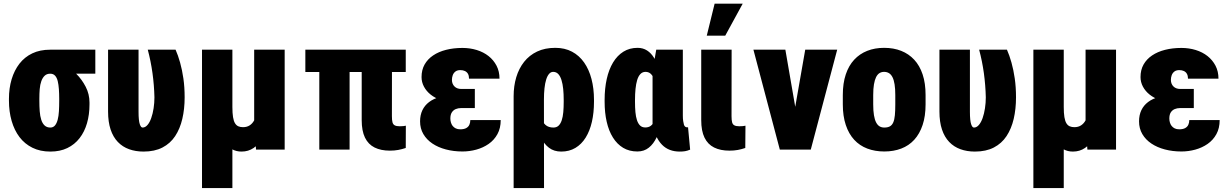

<svg xmlns="http://www.w3.org/2000/svg" viewBox="-20 -791 6493 1015"><path d="M27.3 -258.8V-269Q27.3 -324.7 41.5 -372.1Q55.7 -419.4 83 -454.6Q110.4 -489.7 150.9 -509Q191.4 -528.3 245.1 -528.3Q252 -522 259.8 -504.4Q267.6 -486.8 283 -468.8Q298.3 -450.7 327.1 -441.9Q354.5 -429.2 383.5 -400.4Q412.6 -371.6 432.9 -332.5Q453.1 -293.5 453.1 -249V-238.8Q453.1 -185.1 439.9 -139.6Q426.8 -94.2 400.6 -60.5Q374.5 -26.9 335.9 -8.3Q297.4 10.3 246.1 10.3Q192.4 10.3 151.4 -10Q110.4 -30.3 83 -66.4Q55.7 -102.5 41.5 -151.9Q27.3 -201.2 27.3 -258.8ZM188 -269V-258.8Q188 -229 189.9 -203.1Q191.9 -177.2 198 -158Q204.1 -138.7 215.8 -127.7Q227.5 -116.7 246.1 -116.7Q261.2 -116.7 270.5 -127.7Q279.8 -138.7 284.9 -158Q290 -177.2 291.5 -203.1Q293 -229 293 -258.8V-269Q293 -295.9 291.3 -319.8Q289.6 -343.8 285.2 -362.1Q280.8 -380.4 271.2 -390.9Q261.7 -401.4 245.6 -401.4Q227.5 -401.4 216.3 -390.9Q205.1 -380.4 198.5 -362.1Q191.9 -343.8 189.9 -319.8Q188 -295.9 188 -269ZM483.9 -528.3V-401.4H245.6V-528.3Z M551.3 -528.3H712.4V-200.2Q712.4 -176.3 714.1 -159.9Q715.8 -143.6 719 -134.3Q722.2 -125 725.8 -120.8Q729.5 -116.7 733.9 -116.7Q748 -116.7 759.8 -130.4Q771.5 -144 779.5 -167Q787.6 -189.9 792 -218.5Q796.4 -247.1 796.4 -276.4Q794.9 -341.3 786.1 -404.5Q777.3 -467.8 761.2 -528.3H908.2Q921.4 -498.5 932.1 -460.2Q942.9 -421.9 949.5 -376Q956.1 -330.1 956.1 -276.4Q956.1 -214.8 943.8 -162.6Q931.6 -110.4 906 -71.5Q880.4 -32.7 838.9 -11.2Q797.4 10.3 738.8 10.3Q696.8 10.3 662.4 -2.2Q627.9 -14.6 603 -40.5Q578.1 -66.4 564.7 -106.4Q551.3 -146.5 551.3 -201.2Z M1323.7 -528.3H1484.9V0H1333.5L1323.7 -122.1ZM1341.8 -245.6 1406.2 -246.6Q1406.2 -190.9 1396.5 -144Q1386.7 -97.2 1367.7 -62.5Q1348.6 -27.8 1320.8 -8.8Q1293 10.3 1256.8 10.3Q1229 10.3 1207 -2Q1185.1 -14.2 1167.7 -39.8Q1150.4 -65.4 1138.7 -105.5L1127 -225.6H1208.5Q1208.5 -192.9 1211.9 -171.9Q1215.3 -150.9 1222.4 -139.4Q1229.5 -127.9 1240 -123.3Q1250.5 -118.7 1264.6 -118.7Q1285.2 -118.7 1299.8 -128.2Q1314.5 -137.7 1323.7 -154.8Q1333 -171.9 1337.4 -195.1Q1341.8 -218.3 1341.8 -245.6ZM1047.9 -528.3H1208.5V203.1H1047.9Z M2125 -528.3V-410.2H1594.2V-528.3ZM1828.1 -528.3V0H1668V-528.3ZM1892.1 -528.3H2052.2L2051.8 -176.8Q2051.8 -155.8 2054.9 -144.3Q2058.1 -132.8 2067.1 -128.2Q2076.2 -123.5 2092.8 -123.5Q2105 -123.5 2112.3 -124.3Q2119.6 -125 2125.5 -126.5L2125 -8.8Q2105 -2 2085 1.7Q2064.9 5.4 2041 5.4Q1993.7 5.4 1960.2 -11.2Q1926.8 -27.8 1909.4 -63.5Q1892.1 -99.1 1892.1 -156.2Z M2377.4 -287.1H2490.2V-219.7H2417.5Q2402.3 -219.7 2389.4 -214.4Q2376.5 -209 2368.7 -197Q2360.8 -185.1 2360.8 -164.1Q2360.8 -153.8 2363.8 -143.6Q2366.7 -133.3 2373 -125.2Q2379.4 -117.2 2389.2 -112.3Q2398.9 -107.4 2413.1 -107.4Q2433.1 -107.4 2444.8 -114Q2456.5 -120.6 2461.4 -131.8Q2466.3 -143.1 2466.3 -156.2H2627Q2627 -113.3 2609.6 -81.8Q2592.3 -50.3 2563 -30Q2533.7 -9.8 2497.8 0Q2461.9 9.8 2424.8 9.8Q2377.9 9.8 2337.2 -1Q2296.4 -11.7 2265.9 -32.2Q2235.4 -52.7 2218 -82.3Q2200.7 -111.8 2200.7 -149.4Q2200.7 -182.6 2212.9 -208.3Q2225.1 -233.9 2248.3 -251.5Q2271.5 -269 2304.2 -278.1Q2336.9 -287.1 2377.4 -287.1ZM2490.2 -252H2377.4Q2341.3 -252 2310.5 -262.2Q2279.8 -272.5 2256.8 -290.8Q2233.9 -309.1 2221.2 -333Q2208.5 -356.9 2208.5 -383.8Q2208.5 -421.4 2224.6 -450Q2240.7 -478.5 2269.8 -498Q2298.8 -517.6 2338.4 -527.6Q2377.9 -537.6 2424.8 -537.6Q2464.8 -537.6 2500.5 -526.6Q2536.1 -515.6 2562.7 -494.6Q2589.4 -473.6 2605 -443.6Q2620.6 -413.6 2620.6 -375H2459.5Q2459.5 -390.6 2453.9 -400.6Q2448.2 -410.6 2437.7 -415.5Q2427.2 -420.4 2413.6 -420.4Q2397 -420.4 2387.2 -412.6Q2377.4 -404.8 2373.3 -393.1Q2369.1 -381.3 2369.1 -368.7Q2369.1 -357.4 2372.8 -348.6Q2376.5 -339.8 2383.1 -333.5Q2389.6 -327.1 2398.4 -324Q2407.2 -320.8 2417.5 -320.8H2490.2Z M2695.3 203.1V-282.7Q2695.3 -336.4 2709.2 -382.8Q2723.1 -429.2 2750.7 -464.1Q2778.3 -499 2819.6 -518.6Q2860.8 -538.1 2915.5 -538.1Q2965.8 -538.1 3003.9 -517.8Q3042 -497.6 3067.9 -460.7Q3093.8 -423.8 3106.9 -373.5Q3120.1 -323.2 3120.1 -263.2V-252.9Q3120.1 -195.3 3109.1 -147.2Q3098.1 -99.1 3076.2 -63.7Q3054.2 -28.3 3021.7 -9Q2989.3 10.3 2946.8 10.3Q2908.7 10.3 2882.3 -9.8Q2856 -29.8 2838.4 -65.4Q2820.8 -101.1 2809.8 -147.9Q2798.8 -194.8 2792 -248Q2794.4 -247.1 2805.7 -243.7Q2816.9 -240.2 2827.4 -237.3Q2837.9 -234.4 2838.9 -234.4Q2836.4 -197.3 2842.3 -170.9Q2848.1 -144.5 2863.8 -130.6Q2879.4 -116.7 2905.8 -116.7Q2922.4 -116.7 2932.9 -126.7Q2943.4 -136.7 2949.5 -155Q2955.6 -173.3 2957.8 -198.2Q2960 -223.1 2960 -252.9V-263.2Q2960 -293.9 2957.3 -320.8Q2954.6 -347.7 2948.2 -367.9Q2941.9 -388.2 2931.2 -399.7Q2920.4 -411.1 2904.3 -411.1Q2892.1 -411.1 2882.8 -400.6Q2873.5 -390.1 2867.4 -370.6Q2861.3 -351.1 2858.4 -324.2Q2855.5 -297.4 2855.5 -265.1L2856 203.1Z M3176.3 -252.9V-263.2Q3176.3 -323.2 3187.5 -373.5Q3198.7 -423.8 3220.9 -460.7Q3243.2 -497.6 3275.6 -517.8Q3308.1 -538.1 3350.6 -538.1Q3378.9 -538.1 3400.6 -524.2Q3422.4 -510.3 3437.7 -484.9Q3453.1 -459.5 3464.4 -424.8Q3475.6 -390.1 3483.2 -348.6Q3490.7 -307.1 3495.6 -261.2V-249Q3489.3 -195.3 3478.8 -148.4Q3468.3 -101.6 3451.7 -65.9Q3435.1 -30.3 3409.9 -10.3Q3384.8 9.8 3349.6 9.8Q3306.6 9.8 3274.4 -9.5Q3242.2 -28.8 3220.2 -64Q3198.2 -99.1 3187.3 -147.2Q3176.3 -195.3 3176.3 -252.9ZM3336.9 -263.2V-252.9Q3336.9 -223.1 3339.1 -198.5Q3341.3 -173.8 3347.4 -155.5Q3353.5 -137.2 3364 -127.2Q3374.5 -117.2 3391.1 -117.2Q3408.2 -117.2 3419.4 -125.2Q3430.7 -133.3 3437.5 -148.4Q3444.3 -163.6 3447.5 -185.5Q3450.7 -207.5 3451.2 -235.8V-274.4Q3450.7 -306.6 3447.3 -332Q3443.8 -357.4 3436.8 -375Q3429.7 -392.6 3418.9 -401.9Q3408.2 -411.1 3392.1 -411.1Q3376.5 -411.1 3365.5 -399.7Q3354.5 -388.2 3348.4 -367.9Q3342.3 -347.7 3339.6 -320.8Q3336.9 -293.9 3336.9 -263.2ZM3449.2 -528.3H3589.8V-180.7Q3589.8 -163.1 3591.6 -151.1Q3593.3 -139.2 3595.7 -131.6Q3598.1 -124 3602.8 -120.8Q3607.4 -117.7 3614.3 -117.7Q3615.7 -117.7 3616.5 -118.2Q3617.2 -118.7 3617.2 -119.1L3628.4 0Q3613.8 6.3 3601.3 8.3Q3588.9 10.3 3573.2 10.3Q3544.9 10.3 3521.5 1.5Q3498 -7.3 3480 -25.6Q3461.9 -43.9 3449.2 -71.5Q3436.5 -99.1 3429.7 -136.2V-416Z M3687 -528.3H3847.7L3847.2 -176.8Q3847.2 -155.8 3850.3 -144.3Q3853.5 -132.8 3862.5 -128.2Q3871.6 -123.5 3888.2 -123.5Q3899.9 -123.5 3907.2 -124.3Q3914.6 -125 3920.9 -126.5L3919.9 -8.8Q3900.4 -2 3880.4 1.7Q3860.4 5.4 3835.9 5.4Q3788.6 5.4 3755.1 -11.2Q3721.7 -27.8 3704.3 -63.5Q3687 -99.1 3687 -156.2ZM3716.3 -602.5 3757.8 -771.5H3906.2L3814 -602.5Z M4164.1 -112.8 4236.8 -528.3H4405.8L4266.1 0H4167ZM4131.8 -528.3 4203.6 -112.8 4201.7 0H4102.5L3962.9 -528.3Z M4435.5 -239.3V-288.6Q4435.5 -351.1 4451.2 -397.7Q4466.8 -444.3 4495.6 -475.3Q4524.4 -506.3 4564.5 -522.2Q4604.5 -538.1 4653.8 -538.1Q4704.1 -538.1 4744.1 -522.2Q4784.2 -506.3 4813 -475.3Q4841.8 -444.3 4857.4 -397.7Q4873 -351.1 4873 -288.6V-239.3Q4873 -177.2 4857.4 -130.4Q4841.8 -83.5 4813.2 -52.2Q4784.7 -21 4744.4 -5.6Q4704.1 9.8 4654.8 9.8Q4605.5 9.8 4564.9 -5.6Q4524.4 -21 4495.6 -52.2Q4466.8 -83.5 4451.2 -130.4Q4435.5 -177.2 4435.5 -239.3ZM4596.2 -288.6V-239.3Q4596.2 -205.6 4600.1 -181.9Q4604 -158.2 4611.6 -143.8Q4619.1 -129.4 4629.9 -123Q4640.6 -116.7 4654.8 -116.7Q4672.9 -116.7 4684.3 -123Q4695.8 -129.4 4702.1 -143.8Q4708.5 -158.2 4710.7 -181.9Q4712.9 -205.6 4712.9 -239.3V-288.6Q4712.9 -321.8 4709.2 -345Q4705.6 -368.2 4698 -383.1Q4690.4 -397.9 4679.2 -404.5Q4668 -411.1 4653.8 -411.1Q4640.1 -411.1 4629.4 -404.5Q4618.7 -397.9 4611.3 -383.1Q4604 -368.2 4600.1 -345Q4596.2 -321.8 4596.2 -288.6Z M4946.3 -528.3H5107.4V-200.2Q5107.4 -176.3 5109.1 -159.9Q5110.8 -143.6 5114 -134.3Q5117.2 -125 5120.8 -120.8Q5124.5 -116.7 5128.9 -116.7Q5143.1 -116.7 5154.8 -130.4Q5166.5 -144 5174.6 -167Q5182.6 -189.9 5187 -218.5Q5191.4 -247.1 5191.4 -276.4Q5189.9 -341.3 5181.2 -404.5Q5172.4 -467.8 5156.2 -528.3H5303.2Q5316.4 -498.5 5327.1 -460.2Q5337.9 -421.9 5344.5 -376Q5351.1 -330.1 5351.1 -276.4Q5351.1 -214.8 5338.9 -162.6Q5326.7 -110.4 5301 -71.5Q5275.4 -32.7 5233.9 -11.2Q5192.4 10.3 5133.8 10.3Q5091.8 10.3 5057.4 -2.2Q5022.9 -14.6 4998 -40.5Q4973.1 -66.4 4959.7 -106.4Q4946.3 -146.5 4946.3 -201.2Z M5718.8 -528.3H5879.9V0H5728.5L5718.8 -122.1ZM5736.8 -245.6 5801.3 -246.6Q5801.3 -190.9 5791.5 -144Q5781.7 -97.2 5762.7 -62.5Q5743.7 -27.8 5715.8 -8.8Q5688 10.3 5651.9 10.3Q5624 10.3 5602.1 -2Q5580.1 -14.2 5562.7 -39.8Q5545.4 -65.4 5533.7 -105.5L5522 -225.6H5603.5Q5603.5 -192.9 5606.9 -171.9Q5610.4 -150.9 5617.4 -139.4Q5624.5 -127.9 5635 -123.3Q5645.5 -118.7 5659.7 -118.7Q5680.2 -118.7 5694.8 -128.2Q5709.5 -137.7 5718.8 -154.8Q5728 -171.9 5732.4 -195.1Q5736.8 -218.3 5736.8 -245.6ZM5442.9 -528.3H5603.5V203.1H5442.9Z M6178.2 -287.1H6291V-219.7H6218.3Q6203.1 -219.7 6190.2 -214.4Q6177.2 -209 6169.4 -197Q6161.6 -185.1 6161.6 -164.1Q6161.6 -153.8 6164.6 -143.6Q6167.5 -133.3 6173.8 -125.2Q6180.2 -117.2 6189.9 -112.3Q6199.7 -107.4 6213.9 -107.4Q6233.9 -107.4 6245.6 -114Q6257.3 -120.6 6262.2 -131.8Q6267.1 -143.1 6267.1 -156.2H6427.7Q6427.7 -113.3 6410.4 -81.8Q6393.1 -50.3 6363.8 -30Q6334.5 -9.8 6298.6 0Q6262.7 9.8 6225.6 9.8Q6178.7 9.8 6137.9 -1Q6097.2 -11.7 6066.7 -32.2Q6036.1 -52.7 6018.8 -82.3Q6001.5 -111.8 6001.5 -149.4Q6001.5 -182.6 6013.7 -208.3Q6025.9 -233.9 6049.1 -251.5Q6072.3 -269 6105 -278.1Q6137.7 -287.1 6178.2 -287.1ZM6291 -252H6178.2Q6142.1 -252 6111.3 -262.2Q6080.6 -272.5 6057.6 -290.8Q6034.7 -309.1 6022 -333Q6009.3 -356.9 6009.3 -383.8Q6009.3 -421.4 6025.4 -450Q6041.5 -478.5 6070.6 -498Q6099.6 -517.6 6139.2 -527.6Q6178.7 -537.6 6225.6 -537.6Q6265.6 -537.6 6301.3 -526.6Q6336.9 -515.6 6363.5 -494.6Q6390.1 -473.6 6405.8 -443.6Q6421.4 -413.6 6421.4 -375H6260.3Q6260.3 -390.6 6254.6 -400.6Q6249 -410.6 6238.5 -415.5Q6228 -420.4 6214.4 -420.4Q6197.8 -420.4 6188 -412.6Q6178.2 -404.8 6174.1 -393.1Q6169.9 -381.3 6169.9 -368.7Q6169.9 -357.4 6173.6 -348.6Q6177.2 -339.8 6183.8 -333.5Q6190.4 -327.1 6199.2 -324Q6208 -320.8 6218.3 -320.8H6291Z"/></svg>

Font: Roboto Condensed Black
Style: Regular
Weight: 900
Designer: Christian Robertson
Foundry: Google
Version: Version 3.008; 2023